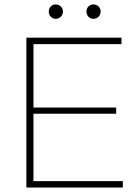

<svg xmlns="http://www.w3.org/2000/svg" viewBox="-20 -846 628 866"><path d="M99 0H534V-29H131V-333H504V-361H131V-647H528V-676H99ZM200 -794C200 -776 213 -761 231 -761C250 -761 264 -776 264 -794C264 -812 250 -826 231 -826C213 -826 200 -812 200 -794ZM370 -794C370 -776 383 -761 401 -761C420 -761 434 -776 434 -794C434 -812 420 -826 401 -826C383 -826 370 -812 370 -794Z"/></svg>

Font: MV Cash Thin
Style: Regular
Weight: 100
Designer: Rodrigo Fuenzalida
Foundry: fragTYPE
Version: Version 1.100;Glyphs 3.1.2 (3151)